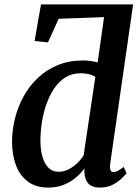

<svg xmlns="http://www.w3.org/2000/svg" viewBox="-20 -839 633 869"><path d="M199 10Q141.5 10 105 -18Q68.5 -46 51.5 -93Q34.5 -140 34.5 -197Q34.5 -249 47.5 -301.8Q60.5 -354.5 86.2 -401.8Q112 -449 150.8 -486Q189.5 -523 241.2 -544.2Q293 -565.5 357.5 -565.5Q372.5 -565.5 389.5 -563Q406.5 -560.5 422 -556.5L451 -761.5L245.5 -754L197 -647L136.5 -653.5L165.5 -819H582.5L478.5 -96.5Q476.5 -78.5 480 -69.2Q483.5 -60 493.5 -60Q502 -60 512.5 -65.2Q523 -70.5 539.5 -83.5L553 -55Q547.5 -48 531.5 -32.2Q515.5 -16.5 490.5 -3.2Q465.5 10 432 10Q398 10 381 -7.2Q364 -24.5 362 -58V-76.5Q347.5 -56 324.2 -36Q301 -16 269.5 -3Q238 10 199 10ZM244 -61.5Q269 -61.5 290.8 -72.8Q312.5 -84 330.2 -101.2Q348 -118.5 358.5 -136L411.5 -491Q398.5 -499.5 381.2 -503.5Q364 -507.5 346 -507.5Q306 -507.5 275.8 -488.5Q245.5 -469.5 224.2 -437.2Q203 -405 189.2 -365Q175.5 -325 169.2 -282.8Q163 -240.5 163 -201.5Q163 -159 172.8 -127.2Q182.5 -95.5 200.5 -78.5Q218.5 -61.5 244 -61.5Z"/></svg>

Font: Merriweather 24pt SemiBold
Style: Italic
Weight: 600
Italic angle: -7.8°
Version: Version 2.101